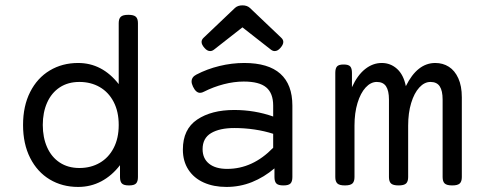

<svg xmlns="http://www.w3.org/2000/svg" viewBox="-20 -702 1839 732"><path d="M505.9 -613.8V-26.9Q505.9 -9.8 498.5 -2.4Q491.2 4.9 472.2 4.9H471.2Q452.1 4.9 444.8 -2.4Q437.5 -9.8 437.5 -26.9V-72.3Q406.7 -32.2 366.2 -10.7Q325.7 10.7 277.8 10.7Q217.3 10.7 169.7 -17.8Q122.1 -46.4 95 -99.9Q67.9 -153.3 67.9 -225.6Q67.9 -297.9 95 -351.3Q122.1 -404.8 169.7 -433.3Q217.3 -461.9 277.8 -461.9Q369.6 -461.9 432.6 -381.3V-613.8Q432.6 -630.9 440.7 -638.2Q448.7 -645.5 468.8 -645.5H469.7Q489.7 -645.5 497.8 -638.2Q505.9 -630.9 505.9 -613.8ZM143.1 -225.6Q143.1 -177.7 159.7 -140.4Q176.3 -103 207.8 -82.3Q239.3 -61.5 282.7 -61.5Q326.2 -61.5 360.1 -81.1Q394 -100.6 413.3 -137.7Q432.6 -174.8 432.6 -225.6Q432.6 -276.4 413.3 -313.5Q394 -350.6 360.1 -370.1Q326.2 -389.6 282.7 -389.6Q239.3 -389.6 207.8 -368.9Q176.3 -348.1 159.7 -310.8Q143.1 -273.4 143.1 -225.6Z M781.2 -507.3Q770 -507.3 759.8 -519Q748.5 -531.7 748.5 -542Q748.5 -550.8 756.3 -558.1L876 -671.9Q886.7 -681.6 904.3 -681.6Q921.9 -681.6 932.6 -671.9L1052.2 -558.1Q1060.1 -550.8 1060.1 -542Q1060.1 -531.7 1048.8 -519Q1038.6 -507.3 1027.3 -507.3Q1019.5 -507.3 1012.2 -513.2L904.3 -597.7L796.4 -513.2Q789.1 -507.3 781.2 -507.3ZM1094.7 -299.3V-26.9Q1094.7 -9.8 1087.4 -2.4Q1080.1 4.9 1061 4.9H1060.1Q1041 4.9 1033.7 -2.4Q1026.4 -9.8 1026.4 -26.9V-60.1Q986.8 -26.4 940.7 -7.8Q894.5 10.7 843.3 10.7Q794.4 10.7 756.8 -6.1Q719.2 -22.9 698.2 -55.2Q677.2 -87.4 677.2 -131.8Q677.2 -209.5 731.7 -246.1Q786.1 -282.7 873 -282.7Q950.7 -282.7 1021.5 -257.8V-299.3Q1021.5 -346.7 994.9 -368.9Q968.3 -391.1 909.2 -391.1Q872.6 -391.1 833 -380.9Q793.5 -370.6 757.8 -352.5Q750 -348.1 742.7 -348.1Q727.1 -348.1 715.8 -371.6Q710.4 -383.3 710.4 -391.1Q710.4 -408.2 728.5 -417.5Q769.5 -439 816.7 -450.4Q863.8 -461.9 911.1 -461.9Q1002.9 -461.9 1048.8 -420.9Q1094.7 -379.9 1094.7 -299.3ZM1021.5 -138.7V-191.9Q988.3 -202.6 950.2 -208.3Q912.1 -213.9 873.5 -213.9Q817.4 -213.9 784.9 -194.6Q752.4 -175.3 752.4 -133.3Q752.4 -97.7 777.1 -77.9Q801.8 -58.1 846.2 -58.1Q943.4 -58.1 1021.5 -138.7Z M1740.7 -331.1V-26.9Q1740.7 -9.8 1732.7 -2.4Q1724.6 4.9 1704.6 4.9H1703.6Q1683.6 4.9 1675.5 -2.4Q1667.5 -9.8 1667.5 -26.9V-322.3Q1667.5 -356 1656.5 -372.8Q1645.5 -389.6 1621.1 -389.6Q1598.1 -389.6 1578.6 -368.4Q1559.1 -347.2 1547.6 -309.3Q1536.1 -271.5 1536.1 -223.1V-26.9Q1536.1 -9.8 1528.1 -2.4Q1520 4.9 1500 4.9H1499Q1479 4.9 1470.9 -2.4Q1462.9 -9.8 1462.9 -26.9V-322.3Q1462.9 -356 1451.9 -372.8Q1440.9 -389.6 1416.5 -389.6Q1393.6 -389.6 1374 -368.4Q1354.5 -347.2 1343 -309.3Q1331.5 -271.5 1331.5 -223.1V-26.9Q1331.5 -9.8 1323.5 -2.4Q1315.4 4.9 1295.4 4.9H1294.4Q1274.4 4.9 1266.4 -2.4Q1258.3 -9.8 1258.3 -26.9V-424.3Q1258.3 -441.4 1264.9 -448.7Q1271.5 -456.1 1289.6 -456.1H1290.5Q1308.6 -456.1 1315.2 -448.7Q1321.8 -441.4 1321.8 -424.3V-369.6Q1342.8 -415.5 1372.1 -438.7Q1401.4 -461.9 1435.5 -461.9Q1468.8 -461.9 1493.7 -439.5Q1518.6 -417 1527.3 -373.5Q1570.8 -461.9 1639.6 -461.9Q1668.5 -461.9 1691.2 -447.5Q1713.9 -433.1 1727.3 -403.6Q1740.7 -374 1740.7 -331.1Z"/></svg>

Font: Courier Prime Sans
Style: Regular
Weight: 400
Designer: Alan Dague-Greene
Foundry: Quote-Unquote Apps
Version: Version 3.020